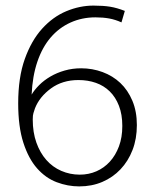

<svg xmlns="http://www.w3.org/2000/svg" viewBox="-20 -658 544 686"><path d="M314 -638Q349 -638 373.5 -634Q398 -630 426 -619L414 -578Q392 -588 370 -592Q348 -596 321 -596Q273 -596 232 -577.5Q191 -559 161 -524Q131 -489 113.5 -437.5Q96 -386 93 -320Q103 -337 120 -354Q137 -371 160 -384.5Q183 -398 211 -406Q239 -414 270 -414Q310 -414 346.5 -400.5Q383 -387 410 -361.5Q437 -336 453 -298Q469 -260 469 -211Q469 -162 453.5 -122Q438 -82 410.5 -53Q383 -24 345.5 -8Q308 8 263 8Q222 8 182.5 -7Q143 -22 112.5 -56.5Q82 -91 63.5 -148Q45 -205 45 -289Q45 -381 68.5 -447Q92 -513 130.5 -555.5Q169 -598 217 -618Q265 -638 314 -638ZM97 -231Q97 -185 110 -148.5Q123 -112 145.5 -86.5Q168 -61 199 -47.5Q230 -34 265 -34Q297 -34 324.5 -46Q352 -58 372.5 -80.5Q393 -103 405 -135Q417 -167 417 -208Q417 -249 405 -280Q393 -311 372 -331.5Q351 -352 322.5 -362Q294 -372 260 -372Q203 -372 162 -342Q121 -312 105 -271Q102 -261 99.5 -254Q97 -247 97 -231Z"/></svg>

Font: Ek Mukta ExtraLight
Style: Regular
Weight: 275
Designer: Girish Dalvi and Yashodeep Gholap
Foundry: Ek Type
Version: Version 2.538;PS 1.002;hotconv 16.6.51;makeotf.lib2.5.65220;